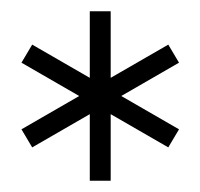

<svg xmlns="http://www.w3.org/2000/svg" viewBox="-20 -720 355 340"><path d="M139 -700H176V-400H139ZM18 -609 37 -641 297 -491 278 -459ZM278 -641 297 -609 37 -459 18 -491Z"/></svg>

Font: Phudu SemiBold
Style: Regular
Weight: 600
Version: Version 1.005;gftools[0.9.23]